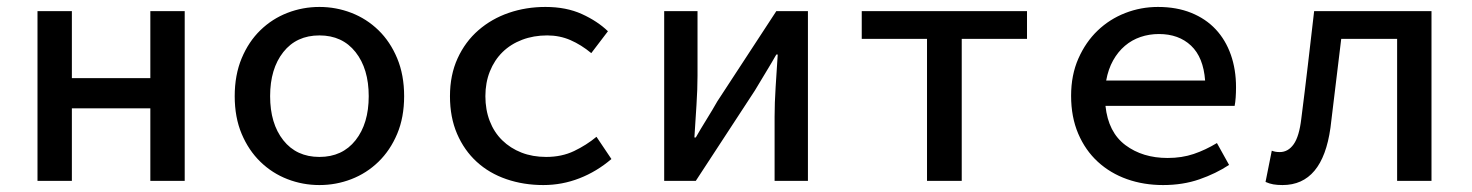

<svg xmlns="http://www.w3.org/2000/svg" viewBox="-20 -521 4240 553"><path d="M88 0V-489H187V-296H413V-489H512V0H413V-209H187V0Z M900 12Q852 12 808 -5Q764 -22 730 -55Q696 -88 676 -135.5Q656 -183 656 -244Q656 -305 676 -353Q696 -401 730 -434Q764 -467 808 -484Q852 -501 900 -501Q948 -501 992 -484Q1036 -467 1070 -434Q1104 -401 1124 -353Q1144 -305 1144 -244Q1144 -183 1124 -135.5Q1104 -88 1070 -55Q1036 -22 992 -5Q948 12 900 12ZM900 -69Q966 -69 1004 -117Q1042 -165 1042 -244Q1042 -323 1004 -371Q966 -419 900 -419Q834 -419 796 -371Q758 -323 758 -244Q758 -165 796 -117Q834 -69 900 -69Z M1545 12Q1488 12 1438.5 -5Q1389 -22 1353 -55Q1317 -88 1296.5 -135.5Q1276 -183 1276 -244Q1276 -305 1298 -353Q1320 -401 1358 -434Q1396 -467 1445.5 -484Q1495 -501 1551 -501Q1611 -501 1656 -480.5Q1701 -460 1731 -431L1683 -368Q1654 -392 1623 -405.5Q1592 -419 1556 -419Q1517 -419 1484 -406.5Q1451 -394 1427.5 -371Q1404 -348 1391 -315.5Q1378 -283 1378 -244Q1378 -205 1390.5 -172.5Q1403 -140 1426.5 -117Q1450 -94 1482 -81.5Q1514 -69 1553 -69Q1598 -69 1633.5 -86Q1669 -103 1698 -127L1741 -63Q1699 -27 1649 -7.5Q1599 12 1545 12Z M1893 0V-489H1989V-303Q1989 -265 1986 -218.5Q1983 -172 1980 -125H1984Q1997 -148 2015 -177Q2033 -206 2046 -229L2216 -489H2307V0H2211V-185Q2211 -224 2214 -270.5Q2217 -317 2220 -364H2216Q2203 -341 2185 -311.5Q2167 -282 2154 -260L1984 0Z M2650 0V-409H2462V-489H2938V-409H2750V0Z M3330 12Q3274 12 3226 -5Q3178 -22 3142 -55Q3106 -88 3085.5 -136Q3065 -184 3065 -245Q3065 -305 3086 -352.5Q3107 -400 3141.5 -433Q3176 -466 3221 -483.5Q3266 -501 3315 -501Q3369 -501 3411 -484Q3453 -467 3481.5 -436.5Q3510 -406 3525 -363.5Q3540 -321 3540 -270Q3540 -254 3539 -240Q3538 -226 3536 -216H3164Q3172 -140 3221.5 -103Q3271 -66 3343 -66Q3384 -66 3418 -77.5Q3452 -89 3485 -109L3520 -46Q3482 -21 3434.5 -4.5Q3387 12 3330 12ZM3318 -423Q3290 -423 3265 -414.5Q3240 -406 3220 -389Q3200 -372 3186 -347Q3172 -322 3166 -289H3451Q3446 -356 3410.5 -389.5Q3375 -423 3318 -423Z M3674 12Q3659 12 3647.5 10Q3636 8 3625 3L3643 -87Q3648 -85 3653.5 -84Q3659 -83 3666 -83Q3690 -83 3706 -105.5Q3722 -128 3728 -179Q3738 -257 3747 -334Q3756 -411 3765 -489H4103V0H4004V-409H3843Q3835 -345 3827.5 -281Q3820 -217 3812 -153Q3789 12 3674 12Z"/></svg>

Font: SauceCodePro Nerd Font Mono
Style: Regular
Weight: 500
Monospace: yes
Designer: Paul D. Hunt, Teo Tuominen
Foundry: Adobe Systems Incorporated
Version: Version 2.030;PS 1.000;hotconv 16.6.51;makeotf.lib2.5.65220;